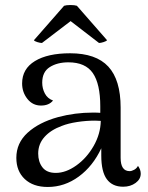

<svg xmlns="http://www.w3.org/2000/svg" viewBox="-20 -733 590 764"><path d="M540 -42Q540 -20 519.5 -5Q499 10 470 10Q427 10 405 -20Q383 -50 383 -114V-143Q350 -72 293.5 -30.5Q237 11 170 11Q112 11 78.5 -20.5Q45 -52 45 -105Q45 -164 90 -205Q135 -246 211 -267Q278 -285 350 -285Q370 -285 379 -284V-310Q379 -399 349.5 -442Q320 -485 252 -485Q208 -485 178 -466Q148 -447 148 -404Q148 -381 158.5 -361Q169 -341 191 -333Q175 -313 143 -313Q110 -313 89 -339.5Q68 -366 68 -401Q68 -459 119 -490Q170 -521 259 -521Q362 -521 411 -468Q460 -415 460 -305V-105Q460 -52 496 -52Q504 -52 514 -57.5Q524 -63 529 -73Q540 -58 540 -42ZM381 -252 358 -253Q323 -253 287 -247.5Q251 -242 226 -232Q182 -216 157 -188Q132 -160 132 -122Q132 -89 149 -67Q166 -45 202 -45Q242 -45 283.5 -74.5Q325 -104 352.5 -152Q380 -200 381 -252ZM115 -573 235 -710Q244 -713 260 -713Q277 -713 286 -710L406 -573Q403 -569 392 -565.5Q381 -562 374 -562L261 -649L147 -562Q140 -562 128.5 -565.5Q117 -569 115 -573Z"/></svg>

Font: Arima Madurai
Style: Regular
Weight: 400
Designer: Joana Correia and Natanael Gama
Foundry: NDISCOVER
Version: Version 1.019